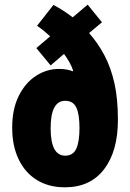

<svg xmlns="http://www.w3.org/2000/svg" viewBox="-20 -789 556 819"><path d="M208 -768Q227 -758 247.5 -745Q268 -732 290 -715L354 -769L415 -694L360 -648Q398 -605 425.5 -553Q453 -501 468 -434.5Q483 -368 483 -278Q483 -144 424 -67Q365 10 257 10Q188 10 137.5 -21Q87 -52 59.5 -109.5Q32 -167 32 -244Q32 -324 60 -380Q88 -436 133.5 -465.5Q179 -495 232 -495Q266 -495 290 -485L292 -487Q287 -504 277 -522Q267 -540 253 -559L196 -510L135 -584L194 -634Q181 -646 167 -657.5Q153 -669 138 -679ZM258 -359Q196 -359 196 -242Q196 -125 258 -125Q292 -125 305.5 -155Q319 -185 319 -243Q319 -302 305.5 -330.5Q292 -359 258 -359Z"/></svg>

Font: Noto Sans Kannada ExtraCondensed Black
Style: Regular
Weight: 900
Width: 2
Designer: Jelle Bosma - Monotype Design Team
Foundry: Monotype Imaging Inc.
Version: Version 2.005; ttfautohint (v1.8.4.7-5d5b)